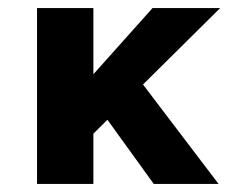

<svg xmlns="http://www.w3.org/2000/svg" viewBox="-20 -457 602 477"><path d="M203 -116 182 -239 359 -437H527ZM212 0H72V-437H212ZM330 -254 523 0H362L222 -194Z"/></svg>

Font: Reem Kufi Fun
Style: Regular
Weight: 400
Designer: Khaled Hosny
Version: Version 1.005